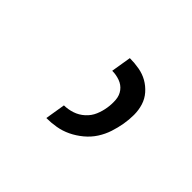

<svg xmlns="http://www.w3.org/2000/svg" viewBox="-77 -934 655 655"><g transform="rotate(45 250.0 -607.0)"><path d="M184 -434 196 -507Q215 -507 235 -513.5Q255 -520 271 -534.5Q287 -549 295 -568Q303 -587 306 -607Q309 -626 307.5 -645.5Q306 -665 295 -679.5Q284 -694 266 -700.5Q248 -707 229 -707L241 -780Q264 -780 286.5 -776Q309 -772 327.5 -761.5Q346 -751 360.5 -734.5Q375 -718 381.5 -697Q388 -676 388 -653Q388 -630 384 -607Q380 -584 372.5 -561Q365 -538 351.5 -517Q338 -496 318 -479.5Q298 -463 276 -452.5Q254 -442 230.5 -438Q207 -434 184 -434Z"/></g></svg>

Font: Iosevka Term Curly Medium
Style: Italic
Weight: 500
Italic angle: -9°
Designer: Belleve Invis
Foundry: Belleve Invis
Version: Version 32.3.0